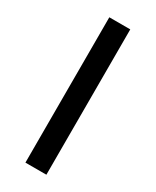

<svg xmlns="http://www.w3.org/2000/svg" viewBox="-191 -788 682 841"><g transform="rotate(30 150.0 -367.5)"><path d="M97 0V-735H203V0Z"/></g></svg>

Font: Iosevka Aile Semibold
Style: Regular
Weight: 600
Designer: Belleve Invis
Foundry: Belleve Invis
Version: Version 31.1.0; ttfautohint (v1.8.4)